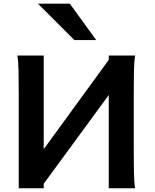

<svg xmlns="http://www.w3.org/2000/svg" viewBox="-20 -1011 831 1031"><path d="M564 -689.5 646.5 -613.3 214.8 -24.4 132.3 -96.7ZM214.8 -712.9V0H80.6V-500.5Q80.6 -572.8 79.6 -628.2Q78.6 -683.6 73.2 -712.9ZM705.6 0H564V-712.9H705.6Q700.2 -683.6 699.2 -628.2Q698.2 -572.8 698.2 -500.5V-210Q698.2 -137.7 699.2 -83.5Q700.2 -29.3 705.6 0ZM184.1 -991.2H355L496.6 -795.9H379.4Z"/></svg>

Font: Andika
Style: Bold
Weight: 700
Designer: Victor Gaultney, Annie Olsen, Julie Remington, Don Collingsworth, Eric Hays, Becca Hirsbrunner
Foundry: SIL International
Version: Version 6.101